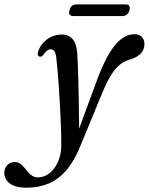

<svg xmlns="http://www.w3.org/2000/svg" viewBox="-131 -630 696 898"><path d="M329.5 -273.5Q370 -377 410.8 -423.5Q451.5 -470 497.5 -470Q520 -470 532.2 -457.5Q544.5 -445 544.5 -423.5Q544.5 -398.5 528.8 -381.2Q513 -364 484.5 -354Q464.5 -349 447.2 -339.5Q430 -330 413.8 -312.5Q397.5 -295 380.5 -265.5Q363.5 -236 345 -190L252 35.5Q222 114 183.8 160.8Q145.5 207.5 98 227.8Q50.5 248 -7.5 248Q-58 248 -84.5 228.5Q-111 209 -111 178.5Q-111 157.5 -97.5 142.8Q-84 128 -62.5 128Q-48 128 -37.2 135.2Q-26.5 142.5 -18 153Q-9.5 163.5 -0.5 174.2Q8.5 185 19.8 192.2Q31 199.5 46.5 199.5Q69 199.5 88.8 188Q108.5 176.5 123.2 156.2Q138 136 146.8 109Q155.5 82 155.5 50.5Q156 30 155.2 -0.5Q154.5 -31 152.8 -67.8Q151 -104.5 149 -144Q147 -183.5 144.2 -221.8Q141.5 -260 138.8 -293.5Q136 -327 133 -352Q131.5 -376.5 124.8 -388Q118 -399.5 107 -399.5Q99 -399.5 91 -394.5Q83 -389.5 73.5 -376Q68 -368.5 63.5 -366.2Q59 -364 53.5 -365.5Q48.5 -366.5 46.2 -373Q44 -379.5 48 -391Q56 -414 72.5 -431.5Q89 -449 111.2 -458.8Q133.5 -468.5 159 -468.5Q189.5 -468.5 208 -447.8Q226.5 -427 230 -384Q231.5 -364 233 -328Q234.5 -292 235.5 -246.8Q236.5 -201.5 237.5 -153Q238.5 -104.5 238.8 -58.5Q239 -12.5 239 24.5L224 12ZM194 -582Q197.5 -596 206 -602.8Q214.5 -609.5 227 -609.5H456.5Q468.5 -609.5 473.2 -603Q478 -596.5 474.5 -582.5Q470.5 -568 462 -561.5Q453.5 -555 441.5 -555H211.5Q199.5 -555 194.8 -561.8Q190 -568.5 194 -582Z"/></svg>

Font: Fraunces
Style: Italic
Weight: 400
Italic angle: -16°
Version: Version 1.000;[b76b70a41]